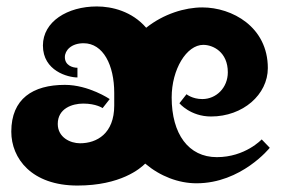

<svg xmlns="http://www.w3.org/2000/svg" viewBox="-20 -549 871 595"><path d="M15 -141C15 -58 78 26 220 26C354 26 415 -27 430 -42C476 -3 533 19 589 19C728 19 816 -91 816 -91L791 -117C791 -117 740 -62 652 -62C564 -62 512 -134 512 -247C512 -334 558 -410 610 -410C640 -410 686 -388 686 -325C686 -277 650 -242 607 -242C576 -242 558 -257 558 -257L536 -229C536 -229 570 -188 634 -188C733 -188 810 -256 810 -338C810 -466 699 -526 607 -526C553 -526 487 -506 433 -463C389 -514 327 -529 280 -529C189 -529 113 -482 113 -408C113 -329 191 -309 220 -309V-339C204 -339 181 -347 181 -372C181 -393 201 -415 239 -415C300 -415 334 -347 334 -261V-222C334 -135 280 -105 228 -105C198 -105 159 -123 159 -165C159 -213 204 -228 238 -228C278 -228 298 -214 298 -214L320 -242C320 -242 255 -286 181 -286C82 -286 15 -243 15 -141Z"/></svg>

Font: Ouroboros
Style: Regular
Weight: 400
Designer: Ariel Martín Pérez
Foundry: Velvetyne Type Foundry
Version: Version 2.001;hotconv 1.0.109;makeotfexe 2.5.65596